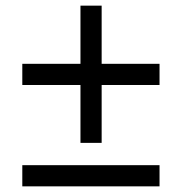

<svg xmlns="http://www.w3.org/2000/svg" viewBox="-20 -660 644 680"><path d="M340 -434H545V-359H340V-154H265V-359H59V-434H265V-640H340ZM59 0V-75H545V0Z"/></svg>

Font: Elaine Sans
Style: Regular
Weight: 400
Designer: Wei Huang
Foundry: Wei Huang
Version: Version 2.001;December 24, 2019;FontCreator 12.0.0.2547 64-b